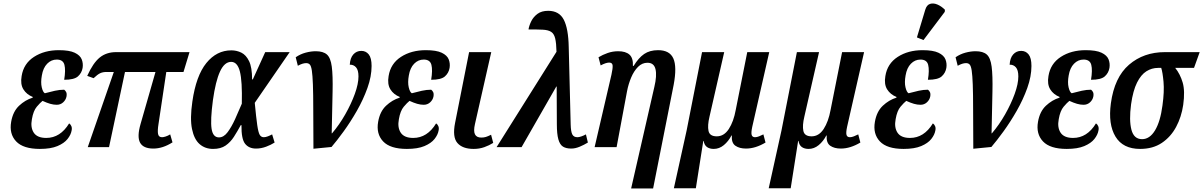

<svg xmlns="http://www.w3.org/2000/svg" viewBox="-20 -830 6787 1083"><path d="M205 10Q111 10 71 -32.5Q31 -75 43 -143Q53 -201 87.5 -233.5Q122 -266 164 -279L165 -283Q130 -297 112 -326Q94 -355 102 -401Q113 -471 171.5 -509Q230 -547 312 -547Q371 -547 401.5 -532.5Q432 -518 441 -495Q450 -472 446 -447Q441 -418 419.5 -399Q398 -380 342 -380Q351 -434 343.5 -464Q336 -494 300 -494Q269 -494 246 -470.5Q223 -447 216 -404Q209 -365 215.5 -337.5Q222 -310 233 -304Q262 -312 289.5 -318Q317 -324 342 -324Q348 -320 353 -311Q358 -302 355 -285Q351 -266 336 -252.5Q321 -239 300 -239Q282 -239 263 -244.5Q244 -250 220 -261Q207 -251 187.5 -228Q168 -205 160 -158Q151 -111 170.5 -81.5Q190 -52 241 -52Q320 -52 370 -134Q378 -129 382.5 -118.5Q387 -108 384 -94Q380 -70 361 -46Q342 -22 304 -6Q266 10 205 10Z M475 0 622 -424H580Q560 -424 545 -417Q530 -410 508 -389L472 -402Q505 -475 542.5 -505.5Q580 -536 635 -536H1049L1015 -424H918L874 -130Q868 -93 871.5 -74.5Q875 -56 894 -56Q902 -56 914.5 -60Q927 -64 940 -72L953 -27Q898 8 845 8Q788 8 770 -25.5Q752 -59 773 -131L857 -424H685L595 0Z M1182 10Q1137 10 1106 -17Q1075 -44 1063 -102.5Q1051 -161 1065 -257Q1086 -403 1144 -474.5Q1202 -546 1285 -546Q1315 -546 1341.5 -533Q1368 -520 1385 -485Q1402 -450 1402 -382H1406L1476 -536H1614L1417 -250Q1425 -166 1431 -124.5Q1437 -83 1445 -69.5Q1453 -56 1468 -56Q1478 -56 1491 -61Q1504 -66 1515 -72L1529 -26Q1509 -13 1481 -2.5Q1453 8 1424 8Q1384 8 1362.5 -19Q1341 -46 1342 -124H1338Q1319 -89 1299.5 -58.5Q1280 -28 1252.5 -9Q1225 10 1182 10ZM1215 -55Q1242 -55 1264 -84.5Q1286 -114 1306 -158Q1326 -202 1344 -245Q1347 -373 1333 -427Q1319 -481 1284 -481Q1246 -481 1221 -426.5Q1196 -372 1181 -265Q1166 -152 1173.5 -103.5Q1181 -55 1215 -55Z M1648 -507Q1674 -525 1704 -533Q1734 -541 1761 -541Q1803 -541 1824 -522.5Q1845 -504 1851.5 -454Q1858 -404 1856 -313Q1854 -222 1851 -78H1853Q1894 -126 1927.5 -185Q1961 -244 1981.5 -300.5Q2002 -357 2002 -399Q2002 -435 1988 -450.5Q1974 -466 1953 -465Q1955 -503 1973 -523Q1991 -543 2018 -543Q2044 -543 2060 -523Q2076 -503 2076 -458Q2076 -399 2052.5 -333.5Q2029 -268 1993 -205Q1957 -142 1918.5 -89Q1880 -36 1850 -1L1748 9Q1747 -124 1747 -212Q1747 -300 1745 -353Q1743 -406 1739 -432Q1735 -458 1727.5 -466Q1720 -474 1707 -474Q1687 -474 1660 -459Z M2275 10Q2181 10 2141 -32.5Q2101 -75 2113 -143Q2123 -201 2157.5 -233.5Q2192 -266 2234 -279L2235 -283Q2200 -297 2182 -326Q2164 -355 2172 -401Q2183 -471 2241.5 -509Q2300 -547 2382 -547Q2441 -547 2471.5 -532.5Q2502 -518 2511 -495Q2520 -472 2516 -447Q2511 -418 2489.5 -399Q2468 -380 2412 -380Q2421 -434 2413.5 -464Q2406 -494 2370 -494Q2339 -494 2316 -470.5Q2293 -447 2286 -404Q2279 -365 2285.5 -337.5Q2292 -310 2303 -304Q2332 -312 2359.5 -318Q2387 -324 2412 -324Q2418 -320 2423 -311Q2428 -302 2425 -285Q2421 -266 2406 -252.5Q2391 -239 2370 -239Q2352 -239 2333 -244.5Q2314 -250 2290 -261Q2277 -251 2257.5 -228Q2238 -205 2230 -158Q2221 -111 2240.5 -81.5Q2260 -52 2311 -52Q2390 -52 2440 -134Q2448 -129 2452.5 -118.5Q2457 -108 2454 -94Q2450 -70 2431 -46Q2412 -22 2374 -6Q2336 10 2275 10Z M2652 10Q2589 10 2560 -23.5Q2531 -57 2547 -137L2626 -536H2751L2659 -130Q2650 -91 2659 -72.5Q2668 -54 2695 -54Q2709 -54 2720.5 -57.5Q2732 -61 2750 -70L2762 -24Q2740 -10 2712 0Q2684 10 2652 10Z M2781 0 3119 -538Q3118 -587 3111.5 -613.5Q3105 -640 3088.5 -650.5Q3072 -661 3041.5 -662.5Q3011 -664 2961 -664Q2965 -687 2977 -711Q2989 -735 3012 -752Q3035 -769 3072 -769Q3134 -769 3160 -719Q3186 -669 3188 -564L3199 -127Q3200 -88 3208 -72Q3216 -56 3237 -56Q3246 -56 3259 -60.5Q3272 -65 3285 -72L3296 -26Q3275 -13 3250 -2.5Q3225 8 3202 8Q3173 8 3155.5 -3Q3138 -14 3129.5 -44Q3121 -74 3121 -129L3120 -342H3118L2922 0Z M3540 233 3671 -340Q3686 -403 3677.5 -439.5Q3669 -476 3632 -476Q3602 -476 3579 -453Q3556 -430 3540.5 -393.5Q3525 -357 3517 -316L3458 0H3334L3429 -409Q3437 -445 3435.5 -461Q3434 -477 3416 -477Q3407 -477 3395 -473Q3383 -469 3368 -461L3356 -507Q3379 -521 3407.5 -531Q3436 -541 3467 -541Q3509 -541 3530.5 -522Q3552 -503 3550 -458H3554Q3582 -504 3613.5 -525.5Q3645 -547 3692 -547Q3757 -547 3778 -500.5Q3799 -454 3780 -352L3664 233Z M3781 232 3853 -94 3940 -536H4065L3982 -172Q3970 -122 3976.5 -91.5Q3983 -61 4023 -61Q4064 -61 4091 -102.5Q4118 -144 4130 -210L4195 -536H4319L4223 -114Q4216 -81 4220 -68.5Q4224 -56 4239 -56Q4249 -56 4261.5 -61Q4274 -66 4286 -72L4298 -26Q4241 8 4188 8Q4151 8 4128 -8Q4105 -24 4108 -66H4106Q4089 -33 4063 -11.5Q4037 10 4006 10Q3983 10 3968 -0.5Q3953 -11 3949 -35H3947L3905 232Z M4316 232 4388 -94 4475 -536H4600L4517 -172Q4505 -122 4511.5 -91.5Q4518 -61 4558 -61Q4599 -61 4626 -102.5Q4653 -144 4665 -210L4730 -536H4854L4758 -114Q4751 -81 4755 -68.5Q4759 -56 4774 -56Q4784 -56 4796.5 -61Q4809 -66 4821 -72L4833 -26Q4776 8 4723 8Q4686 8 4663 -8Q4640 -24 4643 -66H4641Q4624 -33 4598 -11.5Q4572 10 4541 10Q4518 10 4503 -0.5Q4488 -11 4484 -35H4482L4440 232Z M5077 10Q4983 10 4943 -32.5Q4903 -75 4915 -143Q4925 -201 4959.5 -233.5Q4994 -266 5036 -279L5037 -283Q5002 -297 4984 -326Q4966 -355 4974 -401Q4985 -471 5043.5 -509Q5102 -547 5184 -547Q5243 -547 5273.5 -532.5Q5304 -518 5313 -495Q5322 -472 5318 -447Q5313 -418 5291.5 -399Q5270 -380 5214 -380Q5223 -434 5215.5 -464Q5208 -494 5172 -494Q5141 -494 5118 -470.5Q5095 -447 5088 -404Q5081 -365 5087.5 -337.5Q5094 -310 5105 -304Q5134 -312 5161.5 -318Q5189 -324 5214 -324Q5220 -320 5225 -311Q5230 -302 5227 -285Q5223 -266 5208 -252.5Q5193 -239 5172 -239Q5154 -239 5135 -244.5Q5116 -250 5092 -261Q5079 -251 5059.5 -228Q5040 -205 5032 -158Q5023 -111 5042.5 -81.5Q5062 -52 5113 -52Q5192 -52 5242 -134Q5250 -129 5254.5 -118.5Q5259 -108 5256 -94Q5252 -70 5233 -46Q5214 -22 5176 -6Q5138 10 5077 10ZM5189 -604 5152 -619 5199 -775Q5207 -802 5226 -808Q5245 -814 5267.5 -804.5Q5290 -795 5310 -775L5309 -763Z M5370 -507Q5396 -525 5426 -533Q5456 -541 5483 -541Q5525 -541 5546 -522.5Q5567 -504 5573.5 -454Q5580 -404 5578 -313Q5576 -222 5573 -78H5575Q5616 -126 5649.5 -185Q5683 -244 5703.5 -300.5Q5724 -357 5724 -399Q5724 -435 5710 -450.5Q5696 -466 5675 -465Q5677 -503 5695 -523Q5713 -543 5740 -543Q5766 -543 5782 -523Q5798 -503 5798 -458Q5798 -399 5774.5 -333.5Q5751 -268 5715 -205Q5679 -142 5640.5 -89Q5602 -36 5572 -1L5470 9Q5469 -124 5469 -212Q5469 -300 5467 -353Q5465 -406 5461 -432Q5457 -458 5449.5 -466Q5442 -474 5429 -474Q5409 -474 5382 -459Z M5997 10Q5903 10 5863 -32.5Q5823 -75 5835 -143Q5845 -201 5879.5 -233.5Q5914 -266 5956 -279L5957 -283Q5922 -297 5904 -326Q5886 -355 5894 -401Q5905 -471 5963.5 -509Q6022 -547 6104 -547Q6163 -547 6193.5 -532.5Q6224 -518 6233 -495Q6242 -472 6238 -447Q6233 -418 6211.5 -399Q6190 -380 6134 -380Q6143 -434 6135.5 -464Q6128 -494 6092 -494Q6061 -494 6038 -470.5Q6015 -447 6008 -404Q6001 -365 6007.5 -337.5Q6014 -310 6025 -304Q6054 -312 6081.5 -318Q6109 -324 6134 -324Q6140 -320 6145 -311Q6150 -302 6147 -285Q6143 -266 6128 -252.5Q6113 -239 6092 -239Q6074 -239 6055 -244.5Q6036 -250 6012 -261Q5999 -251 5979.5 -228Q5960 -205 5952 -158Q5943 -111 5962.5 -81.5Q5982 -52 6033 -52Q6112 -52 6162 -134Q6170 -129 6174.5 -118.5Q6179 -108 6176 -94Q6172 -70 6153 -46Q6134 -22 6096 -6Q6058 10 5997 10Z M6411 10Q6314 10 6272 -59.5Q6230 -129 6246 -247Q6266 -394 6348.5 -465Q6431 -536 6551 -536H6747L6715 -447H6609Q6637 -412 6651 -364.5Q6665 -317 6654 -238Q6644 -170 6614 -114Q6584 -58 6533.5 -24Q6483 10 6411 10ZM6422 -45Q6465 -45 6495 -94.5Q6525 -144 6537 -235Q6548 -314 6543 -368.5Q6538 -423 6530 -447H6512Q6477 -447 6446.5 -428Q6416 -409 6393.5 -364Q6371 -319 6360 -242Q6348 -151 6362 -98Q6376 -45 6422 -45Z"/></svg>

Font: Noto Serif ExtraCondensed SemiBold
Style: Italic
Weight: 600
Width: 2
Italic angle: -12°
Designer: Monotype Design Team
Foundry: Monotype Imaging Inc.
Version: Version 2.013